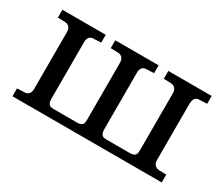

<svg xmlns="http://www.w3.org/2000/svg" viewBox="-85 -677 1039 890"><g transform="rotate(30 434.5 -231.5)"><path d="M834 0H35V-42L80 -44Q105 -49 105 -81V-382Q105 -417 76 -420L35 -421V-463H267V-421L222 -419Q197 -414 197 -385V-81Q197 -50 215 -46Q221 -44 230 -44H355Q384 -44 388 -64Q389 -71 389 -81V-382Q389 -417 358 -420L318 -421V-463H550V-421L505 -419Q480 -414 480 -385V-81Q480 -51 497 -46Q504 -44 514 -44H638Q667 -44 671 -64Q672 -71 672 -81V-382Q672 -417 641 -420L602 -421V-463H834V-421L787 -419Q769 -415 765 -397L763 -382V-81Q763 -46 794 -43L834 -42Z"/></g></svg>

Font: cwTeXKai
Style: Medium
Weight: 500
Version: Version 1.17